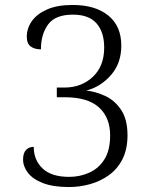

<svg xmlns="http://www.w3.org/2000/svg" viewBox="-20 -744 599 774"><path d="M258 10Q194 10 153 -6Q112 -22 92.5 -47.5Q73 -73 73 -101Q73 -127 85 -139.5Q97 -152 116 -152Q116 -99 151.5 -65Q187 -31 259 -31Q303 -31 341 -48.5Q379 -66 401.5 -102.5Q424 -139 424 -198Q424 -270 379 -311Q334 -352 241 -352H209V-391H239Q308 -391 354 -434Q400 -477 400 -552Q400 -615 369 -650Q338 -685 274 -685Q203 -685 174 -645.5Q145 -606 145 -545Q120 -545 104 -556.5Q88 -568 88 -596Q88 -630 108.5 -659Q129 -688 170 -706Q211 -724 273 -724Q364 -724 416.5 -681.5Q469 -639 469 -560Q469 -489 427.5 -441.5Q386 -394 328 -379Q365 -375 403.5 -357.5Q442 -340 468 -301.5Q494 -263 494 -199Q494 -142 473.5 -102Q453 -62 418.5 -37.5Q384 -13 342.5 -1.5Q301 10 258 10Z"/></svg>

Font: Noto Serif Tamil Light
Style: Regular
Weight: 300
Designer: Indian Type Foundry, Tom Grace, and the Monotype Design Team
Foundry: Monotype Imaging Inc.
Version: Version 2.004; ttfautohint (v1.8.4.7-5d5b)